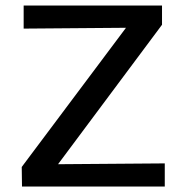

<svg xmlns="http://www.w3.org/2000/svg" viewBox="-20 -678 660 698"><path d="M579 -84V0H60L59 -71L438 -577L66 -574V-658H569V-588L191 -81Z"/></svg>

Font: Ysabeau Semibold
Style: Regular
Weight: 600
Designer: Christian Thalmann (Catharsis Fonts)
Version: Version 0.003